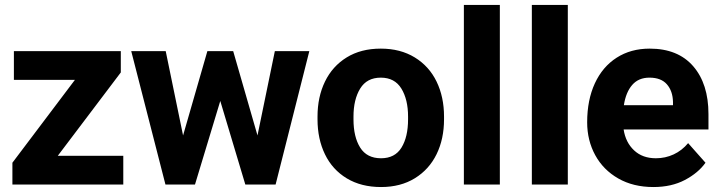

<svg xmlns="http://www.w3.org/2000/svg" viewBox="-20 -744 2898 774"><path d="M30 -88 282 -422H36V-538H467V-452L213 -116H477V0H30Z M1018 -198 1088 -538H1227L1091 0H969L868 -337L766 0H647L509 -538H648L718 -198L816 -538H920Z M1515 -548Q1594 -548 1652 -512.5Q1710 -477 1740 -415Q1770 -353 1770 -274V-263Q1770 -184 1740 -122.5Q1710 -61 1652.5 -25.5Q1595 10 1516 10Q1436 10 1378 -25Q1320 -60 1290 -122Q1260 -184 1260 -263V-274Q1260 -353 1290 -415Q1320 -477 1377.5 -512.5Q1435 -548 1515 -548ZM1516 -106Q1572 -106 1598.5 -149Q1625 -192 1625 -263V-274Q1625 -343 1598 -387Q1571 -431 1515 -431Q1459 -431 1432 -387Q1405 -343 1405 -274V-263Q1405 -192 1432 -149Q1459 -106 1516 -106Z M1850 -724H1995V0H1850Z M2124 -724H2269V0H2124Z M2347 -251Q2347 -341 2378 -408Q2409 -475 2466 -511.5Q2523 -548 2599 -548Q2713 -548 2774.5 -477Q2836 -406 2836 -284V-222H2494Q2502 -170 2536 -138Q2570 -106 2624 -106Q2662 -106 2695.5 -121.5Q2729 -137 2754 -167L2824 -88Q2795 -47 2741 -18.5Q2687 10 2614 10Q2533 10 2472.5 -24.5Q2412 -59 2379.5 -118.5Q2347 -178 2347 -251ZM2495 -320H2693V-333Q2692 -377 2668.5 -404Q2645 -431 2598 -431Q2554 -431 2528.5 -401.5Q2503 -372 2495 -320Z"/></svg>

Font: Freesentation 8 ExtraBold
Style: Regular
Weight: 800
Designer: glyphs from Roboto by Christian Robertson / Hangul glyphs from Noto Sans CJK(Source Han Sans) by Jang Soo-young and Kang
Foundry: PT&
Version: Version 2.001